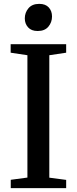

<svg xmlns="http://www.w3.org/2000/svg" viewBox="-20 -971 396 991"><path d="M121.5 -54.5V-686L35 -699V-743H321.5V-699L234.5 -686V-54L321.5 -42.5V0H35.5V-43ZM174 -811Q142 -811 125 -829.8Q108 -848.5 108 -876Q108 -906 127 -928.5Q146 -951 182 -951H183Q215 -951 231.8 -932.5Q248.5 -914 248.5 -886Q248.5 -856 229.8 -833.5Q211 -811 175 -811Z"/></svg>

Font: Merriweather 48pt Medium
Style: Regular
Weight: 500
Version: Version 2.100